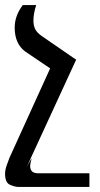

<svg xmlns="http://www.w3.org/2000/svg" viewBox="-40 -512 395 758"><path d="M313 226H33Q19 226 -0.5 217.5Q-20 209 -20 174Q-20 159 -13.5 140.5Q-7 122 -3 112L-4 114L158 -242L59 -309Q18 -340 18 -403Q18 -450 50 -492H103Q92 -459 92 -430Q92 -413 98 -399Q104 -385 123 -371L261 -276L260 -275L66 146Q88 105 84 117.5Q80 130 79 143Q79 172 110 172H313Z"/></svg>

Font: Noto Serif Armenian Condensed Regular
Style: Regular
Weight: 400
Width: 3
Designer: Monotype Design Team
Foundry: Monotype Imaging Inc.
Version: Version 1.900